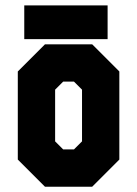

<svg xmlns="http://www.w3.org/2000/svg" viewBox="-20 -708 520 728"><path d="M150.5 0 47.5 -103V-437L150.5 -540H329.5L432.5 -437V-103L329.5 0ZM219.5 -141.5H260.5L291 -172V-368L260.5 -398.5H219.5L189 -368V-172ZM72 -559.5V-687.5H388V-559.5Z"/></svg>

Font: Tourney Condensed Black
Style: Regular
Weight: 900
Width: 3
Designer: Tyler Finck
Foundry: Etcetera Type Co
Version: Version 1.010; ttfautohint (v1.8.3)